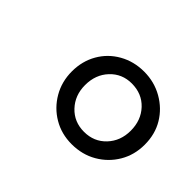

<svg xmlns="http://www.w3.org/2000/svg" viewBox="-70 -833 505 505"><g transform="rotate(45 182.0 -581.0)"><path d="M227 -446Q189 -446 158.5 -464Q128 -482 110 -513Q92 -544 92 -582Q92 -620 109.5 -650.5Q127 -681 158 -698.5Q189 -716 227 -716Q265 -716 296.5 -698Q328 -680 346 -650Q364 -620 364 -581Q364 -543 346 -512.5Q328 -482 297 -464Q266 -446 227 -446ZM227 -492Q264 -492 288 -517.5Q312 -543 312 -581Q312 -620 288 -645.5Q264 -671 226 -671Q190 -671 166 -645.5Q142 -620 142 -581Q142 -543 166 -517.5Q190 -492 227 -492Z"/></g></svg>

Font: Nunito Sans 7pt Condensed Light
Style: Italic
Weight: 300
Width: 3
Italic angle: -9°
Designer: Vernon Adams
Foundry: Vernon Adams
Version: Version 3.101;gftools[0.9.27]